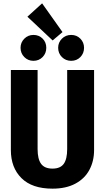

<svg xmlns="http://www.w3.org/2000/svg" viewBox="-20 -1112 627 1149"><path d="M543 -214Q543 -148 515 -95.5Q487 -43 431 -13Q375 17 294 17Q172 17 108.5 -46Q45 -109 45 -214V-693H205V-220Q205 -160 226 -131.5Q247 -103 294 -103Q341 -103 361.5 -131.5Q382 -160 382 -220V-693H543ZM354 -920 295 -870 144 -1012 232 -1092ZM257 -826Q257 -793 235 -770.5Q213 -748 180 -748Q148 -748 125.5 -770.5Q103 -793 103 -826Q103 -858 125.5 -880.5Q148 -903 180 -903Q213 -903 235 -881Q257 -859 257 -826ZM483 -826Q483 -793 461 -770.5Q439 -748 406 -748Q373 -748 350.5 -770.5Q328 -793 328 -826Q328 -858 350.5 -880.5Q373 -903 406 -903Q439 -903 461 -880.5Q483 -858 483 -826Z"/></svg>

Font: Fira Sans Condensed
Style: Bold
Weight: 700
Width: 3
Designer: bBox Type GmbH & Carrois Corporate GbR & Edenspiekermann AG
Foundry: bBox Type GmbH & Carrois Corporate GbR & Edenspiekermann AG
Version: Version 4.301